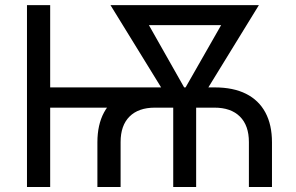

<svg xmlns="http://www.w3.org/2000/svg" viewBox="-20 -748 1185 768"><path d="M369.6 0V-178.7Q369.6 -249 396 -298.1Q422.4 -347.2 473.9 -372.8Q525.4 -398.4 599.6 -398.4H838.4Q913.1 -398.4 964.1 -372.8Q1015.1 -347.2 1041.5 -298.1Q1067.9 -249 1067.9 -178.7V0H975.6V-179.7Q975.6 -246.1 939.7 -281.7Q903.8 -317.4 837.9 -317.4H599.6Q533.7 -317.4 498 -281.7Q462.4 -246.1 462.4 -179.7V0ZM87.9 0V-727.5H180.7V0ZM158.7 -317.4V-398.4H620.1V-317.4ZM672.9 0V-380.4H764.6V0ZM683.1 -303.2 421.9 -727.5H530.3L749.5 -340.3L735.8 -303.2ZM701.7 -303.2 691.4 -344.2 910.2 -727.5H1015.6L754.9 -303.2ZM491.2 -647.5V-727.5H939.5V-647.5Z"/></svg>

Font: Inter Variable LoSnoCo
Style: Regular
Weight: 400
Designer: Rasmus Andersson
Foundry: rsms
Version: Version 4.000;git-a52131595; featfreeze: case,dlig,ss01,ss02